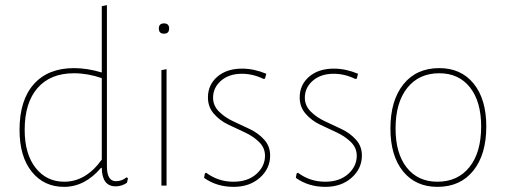

<svg xmlns="http://www.w3.org/2000/svg" viewBox="-20 -722 1970 747"><path d="M396 -702V-75Q396 -17 431 -17Q454 -17 472 -32L478 -29L474 -11Q454 3 430 3Q377 3 376 -69H373Q310 5 229 5Q151 5 103.5 -54Q56 -113 56 -217Q56 -332 111.5 -394.5Q167 -457 268 -457Q319 -457 376 -440V-698ZM268 -437Q176 -437 126 -379.5Q76 -322 76 -217Q76 -123 118.5 -69Q161 -15 230 -15Q314 -15 376 -101V-418Q321 -437 268 -437Z M598 -611Q598 -631 618 -631Q638 -631 638 -611Q638 -591 618 -591Q598 -591 598 -611ZM608 0V-449L628 -453V0Z M922 -455Q968 -455 1016 -435L1011 -416L1005 -415Q964 -435 921 -435Q871 -435 840 -408Q809 -381 809 -342Q809 -311 832 -288Q855 -265 887.5 -250Q920 -235 952.5 -219.5Q985 -204 1008 -178.5Q1031 -153 1031 -117Q1031 -66 991 -30.5Q951 5 889 5Q823 5 774 -30L777 -47L782 -50Q829 -15 888 -15Q944 -15 977.5 -45Q1011 -75 1011 -116Q1011 -147 988 -169.5Q965 -192 932.5 -207Q900 -222 867.5 -237.5Q835 -253 812 -279.5Q789 -306 789 -343Q789 -392 825.5 -423.5Q862 -455 922 -455Z M1279 -455Q1325 -455 1373 -435L1368 -416L1362 -415Q1321 -435 1278 -435Q1228 -435 1197 -408Q1166 -381 1166 -342Q1166 -311 1189 -288Q1212 -265 1244.5 -250Q1277 -235 1309.5 -219.5Q1342 -204 1365 -178.5Q1388 -153 1388 -117Q1388 -66 1348 -30.5Q1308 5 1246 5Q1180 5 1131 -30L1134 -47L1139 -50Q1186 -15 1245 -15Q1301 -15 1334.5 -45Q1368 -75 1368 -116Q1368 -147 1345 -169.5Q1322 -192 1289.5 -207Q1257 -222 1224.5 -237.5Q1192 -253 1169 -279.5Q1146 -306 1146 -343Q1146 -392 1182.5 -423.5Q1219 -455 1279 -455Z M1689 -457Q1774 -457 1823 -396.5Q1872 -336 1872 -230Q1872 -121 1821.5 -58Q1771 5 1682 5Q1597 5 1548 -55.5Q1499 -116 1499 -222Q1499 -331 1549.5 -394Q1600 -457 1689 -457ZM1689 -437Q1610 -437 1564.5 -380Q1519 -323 1519 -222Q1519 -125 1562.5 -70Q1606 -15 1682 -15Q1761 -15 1806.5 -72Q1852 -129 1852 -230Q1852 -327 1808.5 -382Q1765 -437 1689 -437Z"/></svg>

Font: Alegreya Sans SC Thin
Style: Regular
Weight: 100
Designer: Juan Pablo del Peral
Foundry: Huerta Tipografica
Version: Version 2.007